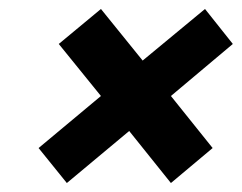

<svg xmlns="http://www.w3.org/2000/svg" viewBox="-20 -486 539 428"><path d="M129 -78 66 -156 205 -272 111 -388 205 -466 298 -351 437 -466 499 -388 361 -272 454 -156 361 -78 268 -194Z"/></svg>

Font: Teachers
Style: Italic
Weight: 400
Italic angle: -11°
Designer: Alfredo Marco Pradil, Chank Diesel
Version: Version 1.001